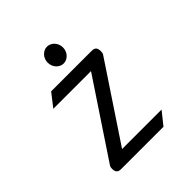

<svg xmlns="http://www.w3.org/2000/svg" viewBox="-205 -919 1066 1066"><g transform="rotate(-45 327.5 -386.0)"><path d="M329 -640C361 -640 389 -669 389 -706C389 -743 361 -772 329 -772C297 -772 269 -743 269 -706C269 -669 297 -640 329 -640ZM105 -37C105 -12 114 0 140 0H472L532 -75H222L518 -520C522 -526 523 -534 523 -542C523 -567 515 -580 488 -580H170L110 -503H406L112 -61C107 -55 105 -47 105 -37Z"/></g></svg>

Font: Charger Monospace
Style: Regular
Weight: 400
Designer: Jasper
Foundry: Cannot Into Space Fonts
Version: Version 0.980